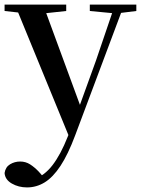

<svg xmlns="http://www.w3.org/2000/svg" viewBox="-27 -547 617 838"><path d="M91 271Q54 271 24.5 254Q-5 237 -7 208Q-3 182 17 170Q37 158 61 158Q85 158 104.5 170.5Q124 183 142 202L171 235L138 254L118 237Q167 220 202.5 173.5Q238 127 268 51L297 -21L304 -40L392 -283L475 -527H515L301 44Q270 127 237 177Q204 227 168 249Q132 271 91 271ZM280 63 38 -527H161L325 -81L331 -69ZM-7 -499V-527H262V-499L160 -488H93ZM365 -499V-527H568V-499L487 -489H470Z"/></svg>

Font: Noto Serif JP ExtraLight SemiBold
Style: Regular
Weight: 600
Version: Version 2.003-H1;hotconv 1.1.1;makeotfexe 2.6.0